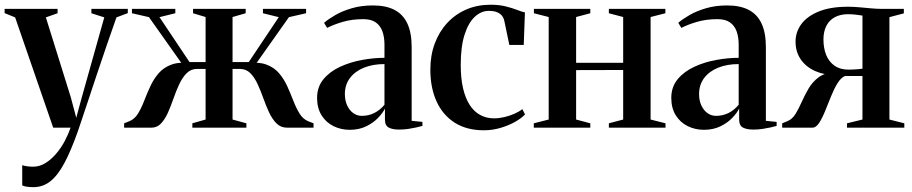

<svg xmlns="http://www.w3.org/2000/svg" viewBox="-32 -540 3856 812"><path d="M109 251.5Q92.5 251.5 80.5 249.5Q68.5 247.5 62 244V158.5Q70 161.5 82.5 163.2Q95 165 107.5 165Q135.5 165 160 149.8Q184.5 134.5 205.5 110Q226.5 85.5 241.8 56.5Q257 27.5 266.5 0H193L32 -466.5L-12.5 -484.5V-502.5H211.5V-484L162 -466.5L267 -130L290.5 -42L313 -125L409 -466.5L354.5 -484V-502.5H508.5V-484.5L460.5 -466.5Q440.5 -410 419 -347.5Q397.5 -285 377.5 -224.8Q357.5 -164.5 340.5 -113.5Q323.5 -62.5 312 -28.2Q300.5 6 297 16Q268.5 96.5 240.8 148.8Q213 201 181.5 226.2Q150 251.5 109 251.5Z M493 0V-18.5L515.5 -27.5Q537.5 -36.5 551.8 -59.8Q566 -83 577.8 -113.8Q589.5 -144.5 603.8 -175.2Q618 -206 639.5 -230.8Q661 -255.5 695 -267.5Q729 -279.5 780.5 -271L757.5 -242L598 -467.5L526 -484V-502.5H709.5V-484L642.5 -467.5L769.5 -277.5H837.5V-468L784.5 -484V-502.5H1007V-484L951.5 -468V-277.5H1020L1147 -467.5L1080 -484V-502.5H1262.5V-484L1190 -467.5L1030.5 -242L1007.5 -271Q1059.5 -279.5 1093 -267.5Q1126.5 -255.5 1147.8 -230.8Q1169 -206 1183 -175Q1197 -144 1208.8 -113.5Q1220.5 -83 1235 -59.5Q1249.5 -36 1272 -27L1294 -18.5V0H1182.5Q1155.5 0 1137.5 -18Q1119.5 -36 1106.2 -64.2Q1093 -92.5 1081.8 -124.2Q1070.5 -156 1057.5 -184.2Q1044.5 -212.5 1026.8 -230.5Q1009 -248.5 982.5 -248.5H951.5V-34.5L1010 -18.5V0H781.5V-18.5L837.5 -34.5V-248.5H801.5Q775.5 -248.5 757.5 -230.5Q739.5 -212.5 726.2 -184.2Q713 -156 702 -124.2Q691 -92.5 678.5 -64.2Q666 -36 649.2 -18Q632.5 0 608 0Z M1447 9Q1410 9 1378.5 -6.5Q1347 -22 1328 -52.2Q1309 -82.5 1309 -126Q1309 -172.5 1336 -205Q1363 -237.5 1406.2 -257.5Q1449.5 -277.5 1499.2 -286.5Q1549 -295.5 1594 -295.5V-351.5Q1594 -382.5 1585.5 -406.8Q1577 -431 1557.5 -445Q1538 -459 1504.5 -459Q1456.5 -459 1417.5 -447.5Q1378.5 -436 1351.5 -422L1338.5 -443.5Q1357 -459.5 1386.5 -476.5Q1416 -493.5 1456 -505.2Q1496 -517 1545.5 -517Q1600.5 -517 1636.8 -498Q1673 -479 1691 -440Q1709 -401 1709 -341.5V-29L1754.5 -24.5V-7.5Q1744 -4.5 1728.5 -1Q1713 2.5 1694.8 5.2Q1676.5 8 1656 8Q1628 8 1612 -0.5Q1596 -9 1596 -34.5V-81Q1587.5 -63 1567.2 -41.8Q1547 -20.5 1516.8 -5.8Q1486.5 9 1447 9ZM1498 -50Q1527 -50 1551.2 -62.2Q1575.5 -74.5 1594 -97V-269Q1545 -269 1507.2 -253.8Q1469.5 -238.5 1448 -210Q1426.5 -181.5 1426.5 -142Q1426.5 -115 1436.2 -94Q1446 -73 1462.2 -61.5Q1478.5 -50 1498 -50Z M2014.5 11Q1941.5 11 1891 -21.2Q1840.5 -53.5 1814.2 -111.2Q1788 -169 1788 -245.5Q1788 -305.5 1806.5 -355.5Q1825 -405.5 1859 -442.5Q1893 -479.5 1939.8 -499.8Q1986.5 -520 2043 -520Q2079 -520 2106.8 -513Q2134.5 -506 2155 -498Q2175.5 -490 2188 -487.5L2183 -350H2122L2101 -451Q2099.5 -461 2092.8 -471Q2086 -481 2072.2 -487.5Q2058.5 -494 2034.5 -494Q2003 -494 1976 -469Q1949 -444 1932.8 -393.5Q1916.5 -343 1916.5 -265.5Q1916.5 -209.5 1926.2 -167.2Q1936 -125 1954.2 -96.5Q1972.5 -68 1998.8 -53.8Q2025 -39.5 2057.5 -39.5Q2078.5 -39.5 2101 -44.8Q2123.5 -50 2143.8 -59Q2164 -68 2177 -78.5L2188.5 -56Q2173.5 -40 2146 -24.5Q2118.5 -9 2084.2 1Q2050 11 2014.5 11Z M2225.5 0V-18.5L2288.5 -34.5V-468L2226 -484V-502.5H2464.5V-484L2404.5 -468V-274.5H2603.5V-468L2543 -484V-502.5H2782V-484L2719.5 -468V-34.5L2782.5 -18.5V0H2543V-18.5L2603.5 -34.5V-244L2404.5 -243.5V-34.5L2464.5 -18.5V0Z M2945 9Q2908 9 2876.5 -6.5Q2845 -22 2826 -52.2Q2807 -82.5 2807 -126Q2807 -172.5 2834 -205Q2861 -237.5 2904.2 -257.5Q2947.5 -277.5 2997.2 -286.5Q3047 -295.5 3092 -295.5V-351.5Q3092 -382.5 3083.5 -406.8Q3075 -431 3055.5 -445Q3036 -459 3002.5 -459Q2954.5 -459 2915.5 -447.5Q2876.5 -436 2849.5 -422L2836.5 -443.5Q2855 -459.5 2884.5 -476.5Q2914 -493.5 2954 -505.2Q2994 -517 3043.5 -517Q3098.5 -517 3134.8 -498Q3171 -479 3189 -440Q3207 -401 3207 -341.5V-29L3252.5 -24.5V-7.5Q3242 -4.5 3226.5 -1Q3211 2.5 3192.8 5.2Q3174.5 8 3154 8Q3126 8 3110 -0.5Q3094 -9 3094 -34.5V-81Q3085.5 -63 3065.2 -41.8Q3045 -20.5 3014.8 -5.8Q2984.5 9 2945 9ZM2996 -50Q3025 -50 3049.2 -62.2Q3073.5 -74.5 3092 -97V-269Q3043 -269 3005.2 -253.8Q2967.5 -238.5 2946 -210Q2924.5 -181.5 2924.5 -142Q2924.5 -115 2934.2 -94Q2944 -73 2960.2 -61.5Q2976.5 -50 2996 -50Z M3276 0V-18.5L3298 -27.5Q3319 -36 3332.8 -58.8Q3346.5 -81.5 3359.2 -110.2Q3372 -139 3388.2 -166.5Q3404.5 -194 3430 -213Q3455.5 -232 3495 -233.5L3505 -221.5Q3455.5 -222 3416.2 -239.2Q3377 -256.5 3354.8 -288.5Q3332.5 -320.5 3332.5 -364Q3332.5 -404.5 3356.8 -437.8Q3381 -471 3430.2 -491.2Q3479.5 -511.5 3554 -511.5Q3578 -511.5 3602.8 -509.2Q3627.5 -507 3651.5 -504.8Q3675.5 -502.5 3696.5 -502.5H3790.5V-483.5L3729.5 -467.5V-34.5L3792.5 -18.5V0H3550V-18.5L3615.5 -34.5V-218.5H3541.5Q3524 -211 3509.2 -186.8Q3494.5 -162.5 3482 -131Q3469.5 -99.5 3457.2 -69.5Q3445 -39.5 3432 -19.8Q3419 0 3404 0ZM3557 -245.5Q3565 -245.5 3576 -246Q3587 -246.5 3598 -247.5Q3609 -248.5 3615.5 -249.5V-474Q3608.5 -475 3598.5 -476.5Q3588.5 -478 3577.8 -479Q3567 -480 3555.5 -480Q3522.5 -480 3499 -467.5Q3475.5 -455 3463 -431Q3450.5 -407 3450.5 -373Q3450.5 -336 3462.2 -307.2Q3474 -278.5 3497.5 -262Q3521 -245.5 3557 -245.5Z"/></svg>

Font: Merriweather 144pt SemiBold
Style: Regular
Weight: 600
Version: Version 2.100